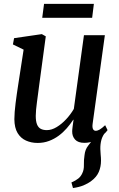

<svg xmlns="http://www.w3.org/2000/svg" viewBox="-20 -731 616 996"><path d="M358.5 244.5 350.5 215.5Q372.5 206 386 195.2Q399.5 184.5 407 167.5Q416 149.5 415.2 124.2Q414.5 99 418.5 73.5Q421.5 44.5 437.5 24.5Q453.5 4.5 464.5 -10.5L529 -48Q512 -27.5 506 -5.5Q500 16.5 500.5 42Q500.5 55 502.2 71Q504 87 504 102Q504 134 492.5 160.8Q481 187.5 454 207.5Q435.5 221.5 412.8 230.8Q390 240 358.5 244.5ZM175 10.5Q142 10.5 114.8 -1.8Q87.5 -14 71.2 -41Q55 -68 54.5 -112.5Q54.5 -129 56.2 -150.8Q58 -172.5 61 -197Q64 -221.5 67.5 -245.2Q71 -269 74 -288.5L102.5 -473.5L47 -500.5L53 -533L197 -554L217.5 -542.5L183 -287Q180.5 -266.5 177.5 -244.8Q174.5 -223 171.8 -202Q169 -181 167.2 -162.5Q165.5 -144 165.5 -130Q165.5 -102 172 -85.8Q178.5 -69.5 191.2 -62.8Q204 -56 223 -56Q248 -56 274 -71.8Q300 -87.5 323.2 -112.5Q346.5 -137.5 363 -166L415.5 -548.5H524L460.5 -89Q458 -70.5 462.5 -61.5Q467 -52.5 476.5 -52.5Q486 -52.5 497.5 -59.2Q509 -66 525.5 -81.5L538 -56Q532 -46.5 515 -31Q498 -15.5 473.2 -2.8Q448.5 10 418 10Q385 10 369.5 -7Q354 -24 354.5 -50Q354.5 -53 355 -59.8Q355.5 -66.5 356.8 -75.2Q358 -84 359.2 -93Q360.5 -102 361.5 -109.5L360 -110Q345 -87 326.2 -65.5Q307.5 -44 284.5 -27Q261.5 -10 234.2 0.2Q207 10.5 175 10.5ZM208.5 -711H467L458 -638.5H199Z"/></svg>

Font: Merriweather 48pt Medium
Style: Italic
Weight: 500
Italic angle: -7.8°
Version: Version 2.101